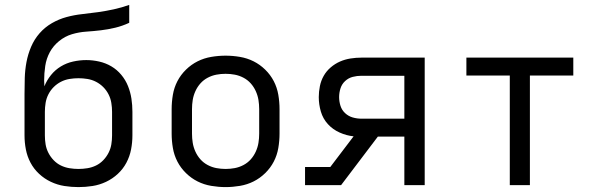

<svg xmlns="http://www.w3.org/2000/svg" viewBox="-20 -755 2440 783"><path d="M300 8Q271 8 242.5 3.5Q214 -1 187.5 -13.5Q161 -26 139.5 -46Q118 -66 104.5 -91.5Q91 -117 85.5 -145.5Q80 -174 80 -203V-372Q80 -405 81 -437.5Q82 -470 88 -502Q94 -534 107 -564.5Q120 -595 141.5 -619.5Q163 -644 191.5 -660.5Q220 -677 251.5 -685.5Q283 -694 315.5 -697.5Q348 -701 380 -705.5Q412 -710 444 -717Q476 -724 507 -735V-662Q479 -649 450 -642Q421 -635 391.5 -631.5Q362 -628 332 -626Q302 -624 273.5 -615.5Q245 -607 221 -587.5Q197 -568 183 -542Q169 -516 164.5 -486Q160 -456 160 -426Q160 -420 160.5 -414.5Q161 -409 161 -403Q171 -428 188 -449Q205 -470 228 -484Q251 -498 278 -504Q305 -510 332 -510Q358 -510 384.5 -504Q411 -498 434 -484.5Q457 -471 474.5 -450Q492 -429 502 -404Q512 -379 516 -352.5Q520 -326 520 -299V-203Q520 -174 514.5 -145.5Q509 -117 495.5 -91.5Q482 -66 460.5 -46Q439 -26 412.5 -13.5Q386 -1 357.5 3.5Q329 8 300 8ZM300 -66Q318 -66 336.5 -69Q355 -72 371.5 -80Q388 -88 401 -101.5Q414 -115 422.5 -131.5Q431 -148 434 -166Q437 -184 437 -203V-299Q437 -317 434 -335.5Q431 -354 422.5 -370.5Q414 -387 401 -400Q388 -413 371.5 -421.5Q355 -430 336.5 -433Q318 -436 300 -436Q282 -436 263.5 -433Q245 -430 228.5 -421.5Q212 -413 199 -400Q186 -387 177.5 -370.5Q169 -354 166 -335.5Q163 -317 163 -299V-203Q163 -184 166 -166Q169 -148 177.5 -131.5Q186 -115 199 -101.5Q212 -88 228.5 -80Q245 -72 263.5 -69Q282 -66 300 -66Z M900 8Q871 8 841.5 3Q812 -2 786 -15Q760 -28 738.5 -49Q717 -70 703.5 -96Q690 -122 685 -151.5Q680 -181 680 -210V-310Q680 -339 685 -368.5Q690 -398 703.5 -424Q717 -450 738.5 -471Q760 -492 786 -505Q812 -518 841.5 -523Q871 -528 900 -528Q929 -528 958.5 -523Q988 -518 1014 -505Q1040 -492 1061.5 -471Q1083 -450 1096.5 -424Q1110 -398 1115 -368.5Q1120 -339 1120 -310V-210Q1120 -181 1115 -151.5Q1110 -122 1096.5 -96Q1083 -70 1061.5 -49Q1040 -28 1014 -15Q988 -2 958.5 3Q929 8 900 8ZM900 -66Q919 -66 937.5 -69.5Q956 -73 973 -82Q990 -91 1002.5 -105Q1015 -119 1023 -136.5Q1031 -154 1034 -172.5Q1037 -191 1037 -210V-310Q1037 -329 1034 -347.5Q1031 -366 1023 -383.5Q1015 -401 1002.5 -415Q990 -429 973 -438Q956 -447 937.5 -450.5Q919 -454 900 -454Q881 -454 862.5 -450.5Q844 -447 827 -438Q810 -429 797.5 -415Q785 -401 777 -383.5Q769 -366 766 -347.5Q763 -329 763 -310V-210Q763 -191 766 -172.5Q769 -154 777 -136.5Q785 -119 797.5 -105Q810 -91 827 -82Q844 -73 862.5 -69.5Q881 -66 900 -66Z M1224 0V-74H1327L1422 -199Q1393 -202 1365 -214.5Q1337 -227 1317 -249Q1297 -271 1288.5 -300Q1280 -329 1280 -359Q1280 -381 1284.5 -403.5Q1289 -426 1300 -445.5Q1311 -465 1328.5 -480Q1346 -495 1366.5 -504Q1387 -513 1409.5 -516.5Q1432 -520 1454 -520H1712V0H1629V-198H1521L1371 0ZM1454 -271H1629V-446H1454Q1436 -446 1418.5 -441.5Q1401 -437 1387.5 -424.5Q1374 -412 1368.5 -394.5Q1363 -377 1363 -359Q1363 -341 1368.5 -323.5Q1374 -306 1387.5 -293.5Q1401 -281 1418.5 -276Q1436 -271 1454 -271Z M2059 0V-447H1882V-520H2318V-447H2141V0Z"/></svg>

Font: R Plex Mono
Style: Regular
Weight: 400
Monospace: yes
Designer: Belleve Invis
Foundry: Belleve Invis
Version: Version 31.8.0